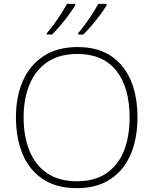

<svg xmlns="http://www.w3.org/2000/svg" viewBox="-20 -1036 799 1000"><path d="M696 -424Q696 -316 661 -233Q626 -150 555.5 -103Q485 -56 379 -56Q274 -56 203.5 -103Q133 -150 98 -233Q63 -316 63 -425Q63 -533 99.5 -615.5Q136 -698 208 -744.5Q280 -791 384 -791Q534 -791 615 -693.5Q696 -596 696 -424ZM103 -425Q103 -327 133 -252Q163 -177 224.5 -134.5Q286 -92 380 -92Q474 -92 535 -134Q596 -176 625.5 -250.5Q655 -325 655 -424Q655 -581 585.5 -668Q516 -755 384 -755Q289 -755 227 -713Q165 -671 134 -596.5Q103 -522 103 -425ZM535 -1008Q522 -986 501.5 -958.5Q481 -931 458 -904Q435 -877 414 -856H387V-863Q404 -883 424 -910Q444 -937 462 -965.5Q480 -994 492 -1016H535ZM372 -1008Q358 -986 338 -958.5Q318 -931 295 -904Q272 -877 251 -856H224V-863Q241 -883 261 -910Q281 -937 299 -965.5Q317 -994 329 -1016H372Z"/></svg>

Font: Noto Sans Malayalam UI ExtraLight
Style: Regular
Weight: 200
Designer: Jelle Bosma - Monotype Design Team
Foundry: Monotype Imaging Inc.
Version: Version 2.104; ttfautohint (v1.8.4.7-5d5b)